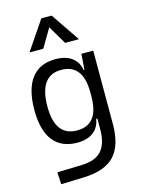

<svg xmlns="http://www.w3.org/2000/svg" viewBox="-148 -878 881 1194"><g transform="rotate(-15 293.0 -281.0)"><path d="M92.8 233.4 88.9 155.8 250 150.9Q336.4 147.9 375.7 102.8Q415 57.6 415.5 -30.3V-103H407.7Q400.4 -50.3 361.8 -20.3Q323.2 9.8 257.3 9.8Q155.8 9.8 103.3 -57.1Q50.8 -124 50.8 -253.9Q50.8 -388.7 103.5 -458Q156.2 -527.3 258.3 -527.3Q323.2 -527.3 363 -498.5Q402.8 -469.7 411.1 -416.5H416.5L423.8 -517.6H500V-45.9Q500 92.3 438 158.2Q376 224.1 240.2 228.5ZM415.5 -271.5Q415.5 -453.6 275.4 -453.6Q134.8 -453.6 134.8 -253.9Q134.8 -64 275.9 -64Q415.5 -64 415.5 -246.1ZM114.3 -609.4 240.2 -794.9H306.6L432.6 -609.4H343.8L273.4 -728.5L203.1 -609.4Z"/></g></svg>

Font: Cascadia Code PL SemiLight
Style: Regular
Weight: 350
Monospace: yes
Designer: Aaron Bell
Foundry: Saja Typeworks
Version: Version 2404.023; ttfautohint (v1.8.4)